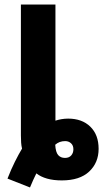

<svg xmlns="http://www.w3.org/2000/svg" viewBox="-20 -784 467 845"><path d="M13 2Q29 -39 45.5 -72Q62 -105 77 -130Q74 -142 73 -156.5Q72 -171 72 -188V-764H224V-253Q236 -257 250.5 -259.5Q265 -262 280 -262Q341 -262 377.5 -226.5Q414 -191 414 -129Q414 -68 372.5 -29Q331 10 252 10Q215 10 187 2Q159 -6 140 -21Q126 7 112 41ZM266 -89Q284 -89 293.5 -100Q303 -111 303 -127Q303 -144 292.5 -153.5Q282 -163 267 -163Q241 -163 223 -147Q225 -114 236 -101.5Q247 -89 266 -89Z"/></svg>

Font: Noto Sans Condensed ExtraBold
Style: Regular
Weight: 800
Width: 3
Designer: Monotype Design Team
Foundry: Monotype Imaging Inc.
Version: Version 2.013; ttfautohint (v1.8.4.7-5d5b)